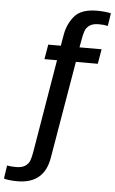

<svg xmlns="http://www.w3.org/2000/svg" viewBox="-110 -780 638 1065"><g transform="rotate(5 208.5 -247.5)"><path d="M315 -572 307 -527H430L416 -445H294L202 96Q178 243 28 243Q6 243 -16.5 240.5Q-39 238 -47 234L-36 161Q-12 165 14 165Q48 165 66 152Q84 139 90.5 121Q97 103 102 74L189 -445H119L133 -527H203L214 -591Q225 -651 262 -694.5Q299 -738 388 -738Q409 -738 432 -735.5Q455 -733 464 -730L453 -659Q433 -664 403 -664Q369 -664 351 -651Q333 -638 326.5 -619.5Q320 -601 315 -572Z"/></g></svg>

Font: Be Vietnam Medium
Style: Italic
Weight: 500
Italic angle: -9.444°
Designer: Gabriel Lam
Foundry: TypeRant
Version: Version 3.000